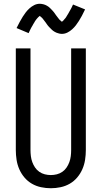

<svg xmlns="http://www.w3.org/2000/svg" viewBox="-20 -992 540 1020"><path d="M250 8Q224 8 198 2.5Q172 -3 149.5 -16Q127 -29 110 -49Q93 -69 82.5 -93Q72 -117 68 -143Q64 -169 64 -195V-735H142V-195Q142 -179 144 -162.5Q146 -146 151.5 -131Q157 -116 166 -102.5Q175 -89 188.5 -79.5Q202 -70 218 -66Q234 -62 250 -62Q266 -62 282 -66Q298 -70 311.5 -79.5Q325 -89 334 -102.5Q343 -116 348.5 -131Q354 -146 356 -162.5Q358 -179 358 -195V-735H436V-195Q436 -169 432 -143Q428 -117 417.5 -93Q407 -69 390 -49Q373 -29 350.5 -16Q328 -3 302 2.5Q276 8 250 8ZM308 -812Q303 -812 298 -813Q293 -814 288.5 -815.5Q284 -817 279.5 -818.5Q275 -820 270.5 -823Q266 -826 262 -828.5Q258 -831 255 -834.5Q252 -838 248 -841.5Q244 -845 240.5 -849Q237 -853 234 -856.5Q231 -860 228.5 -864Q226 -868 223 -872Q220 -876 216.5 -880.5Q213 -885 210 -889Q207 -893 204 -896.5Q201 -900 196 -903.5Q191 -907 191 -909H193Q193 -908 189.5 -906Q186 -904 183.5 -901Q181 -898 178.5 -895.5Q176 -893 174.5 -891Q173 -889 171.5 -887Q170 -885 168.5 -883Q167 -881 165.5 -878.5Q164 -876 162.5 -873Q161 -870 159 -867.5Q157 -865 155.5 -861.5Q154 -858 152 -855Q150 -852 148 -848.5Q146 -845 144 -841Q142 -837 140 -833Q138 -829 136 -824.5Q134 -820 132 -816L68 -843Q77 -861 85 -876Q93 -891 101 -903.5Q109 -916 117 -926.5Q125 -937 136.5 -947.5Q148 -958 162 -965Q176 -972 192 -972Q197 -972 202 -971Q207 -970 211.5 -969Q216 -968 220.5 -966Q225 -964 229.5 -961.5Q234 -959 238 -956Q242 -953 245 -950Q248 -947 252 -943Q256 -939 259.5 -935Q263 -931 266 -927.5Q269 -924 271.5 -920Q274 -916 277 -912Q280 -908 283.5 -903.5Q287 -899 290 -895Q293 -891 296 -887.5Q299 -884 304 -880.5Q309 -877 309 -876H307L311 -878Q314 -880 316.5 -883Q319 -886 321.5 -889Q324 -892 325.5 -893.5Q327 -895 328.5 -897Q330 -899 331.5 -901.5Q333 -904 334.5 -906.5Q336 -909 337.5 -911.5Q339 -914 341 -917Q343 -920 344.5 -923Q346 -926 348 -929.5Q350 -933 352 -936.5Q354 -940 356 -943.5Q358 -947 360 -951Q362 -955 364 -959.5Q366 -964 368 -968L432 -942Q423 -923 415 -908Q407 -893 399 -880.5Q391 -868 383 -857.5Q375 -847 363.5 -836.5Q352 -826 338 -819Q324 -812 308 -812Z"/></svg>

Font: Iosevka
Style: Regular
Weight: 400
Monospace: yes
Designer: Belleve Invis
Foundry: Belleve Invis
Version: Version 33.2.3; ttfautohint (v1.8.4)